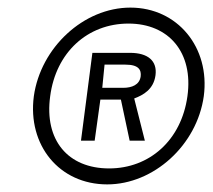

<svg xmlns="http://www.w3.org/2000/svg" viewBox="-20 -753 559 505"><path d="M262 -268C384 -268 498 -371 516 -500C533 -628 447 -733 323 -733C200 -733 87 -628 69 -500C52 -371 136 -268 262 -268ZM267 -310C159 -310 96 -384 112 -500C127 -615 210 -691 318 -691C424 -691 489 -615 473 -500C457 -384 373 -310 267 -310ZM193 -383H229L244 -491H298L321 -383H361L333 -494C357 -503 384 -518 389 -555C394 -593 369 -614 322 -614H223ZM249 -522 255 -583H310C345 -583 352 -569 350 -552C347 -530 327 -522 304 -522Z"/></svg>

Font: United Sans Light
Style: Italic
Weight: 300
Italic angle: -8°
Designer: Pablo Impallari, Rodrigo Fuenzalida (Modified by Dan O. Williams)
Version: Version 1.000;PS 001.000;hotconv 1.0.88;makeotf.lib2.5.64775